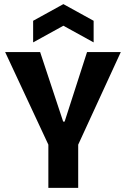

<svg xmlns="http://www.w3.org/2000/svg" viewBox="-20 -913 612 933"><path d="M215 0V-210L5 -660H175L287 -322H294L403 -660H567L360 -210V0ZM141 -707V-812L288 -893L435 -812V-707L288 -788Z"/></svg>

Font: Bricolage Grotesque 24pt SemiCondensed
Style: Bold
Weight: 700
Width: 4
Designer: Mathieu Triay
Foundry: Atelier Triay
Version: Version 1.001;gftools[0.9.33.dev8+g029e19f]